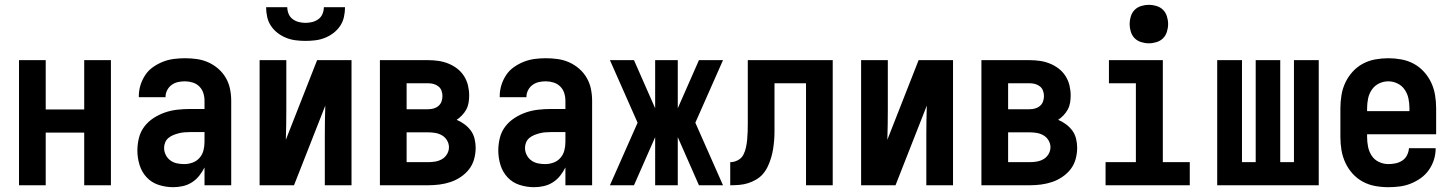

<svg xmlns="http://www.w3.org/2000/svg" viewBox="-20 -770 6040 798"><path d="M59 0V-520H170V-315H330V-520H441V0H330V-219H170V0Z M700 8Q669 8 639.5 -1.5Q610 -11 589.5 -33Q569 -55 560 -84.5Q551 -114 551 -144Q551 -171 557.5 -197Q564 -223 580 -244Q596 -265 618.5 -279.5Q641 -294 665.5 -302.5Q690 -311 716.5 -314Q743 -317 769 -317H830V-351Q830 -368 825 -383.5Q820 -399 808.5 -410.5Q797 -422 781 -427Q765 -432 749 -432Q734 -432 720 -429Q706 -426 694 -417.5Q682 -409 675 -395.5Q668 -382 668 -368V-366H557V-371Q557 -394 564 -416.5Q571 -439 584 -458.5Q597 -478 616.5 -491.5Q636 -505 657.5 -513.5Q679 -522 702.5 -525Q726 -528 749 -528Q774 -528 798.5 -524.5Q823 -521 845.5 -511Q868 -501 887 -484.5Q906 -468 918.5 -446.5Q931 -425 936 -400.5Q941 -376 941 -351V0H830V-74Q821 -56 808 -39.5Q795 -23 777.5 -12Q760 -1 740 3.5Q720 8 700 8ZM746 -88Q763 -88 780 -94Q797 -100 809 -113.5Q821 -127 825.5 -144.5Q830 -162 830 -180V-221H769Q757 -221 745.5 -220Q734 -219 722.5 -216Q711 -213 700 -208.5Q689 -204 680 -196.5Q671 -189 666.5 -178Q662 -167 662 -155Q662 -140 669 -126Q676 -112 688.5 -103Q701 -94 716 -91Q731 -88 746 -88Z M1059 0V-520H1170V-312Q1170 -281 1169.5 -250.5Q1169 -220 1168 -189L1298 -520H1441V0H1330V-208Q1330 -239 1330.5 -269.5Q1331 -300 1332 -331L1202 0ZM1250 -600Q1230 -600 1209.5 -602.5Q1189 -605 1170 -612.5Q1151 -620 1134.5 -632.5Q1118 -645 1106.5 -662Q1095 -679 1090.5 -699.5Q1086 -720 1086 -740H1174Q1174 -726 1179.5 -712.5Q1185 -699 1196.5 -690.5Q1208 -682 1222 -678.5Q1236 -675 1250 -675Q1264 -675 1278 -678.5Q1292 -682 1303.5 -690.5Q1315 -699 1320.5 -712.5Q1326 -726 1326 -740H1414Q1414 -720 1409.5 -699.5Q1405 -679 1393.5 -662Q1382 -645 1365.5 -632.5Q1349 -620 1330 -612.5Q1311 -605 1290.5 -602.5Q1270 -600 1250 -600Z M1559 0V-520H1759Q1781 -520 1802 -517Q1823 -514 1843 -506Q1863 -498 1880 -485Q1897 -472 1908.5 -454Q1920 -436 1925 -415Q1930 -394 1930 -373Q1930 -358 1927.5 -343Q1925 -328 1918 -315Q1911 -302 1900.5 -291Q1890 -280 1878 -272Q1895 -265 1910.5 -253.5Q1926 -242 1937 -227Q1948 -212 1952.5 -193Q1957 -174 1957 -156Q1957 -132 1950.5 -108.5Q1944 -85 1929.5 -66.5Q1915 -48 1895 -34.5Q1875 -21 1852.5 -13.5Q1830 -6 1806.5 -3Q1783 0 1759 0ZM1670 -316H1759Q1771 -316 1782 -319Q1793 -322 1802 -329.5Q1811 -337 1815 -348Q1819 -359 1819 -371Q1819 -382 1815 -393Q1811 -404 1802 -411Q1793 -418 1782 -421Q1771 -424 1759 -424H1670ZM1670 -96H1759Q1774 -96 1789 -98.5Q1804 -101 1817 -108.5Q1830 -116 1838 -129.5Q1846 -143 1846 -158Q1846 -173 1838 -186.5Q1830 -200 1817 -207.5Q1804 -215 1789 -217.5Q1774 -220 1759 -220H1670Z M2200 8Q2169 8 2139.5 -1.5Q2110 -11 2089.5 -33Q2069 -55 2060 -84.5Q2051 -114 2051 -144Q2051 -171 2057.5 -197Q2064 -223 2080 -244Q2096 -265 2118.5 -279.5Q2141 -294 2165.5 -302.5Q2190 -311 2216.5 -314Q2243 -317 2269 -317H2330V-351Q2330 -368 2325 -383.5Q2320 -399 2308.5 -410.5Q2297 -422 2281 -427Q2265 -432 2249 -432Q2234 -432 2220 -429Q2206 -426 2194 -417.5Q2182 -409 2175 -395.5Q2168 -382 2168 -368V-366H2057V-371Q2057 -394 2064 -416.5Q2071 -439 2084 -458.5Q2097 -478 2116.5 -491.5Q2136 -505 2157.5 -513.5Q2179 -522 2202.5 -525Q2226 -528 2249 -528Q2274 -528 2298.5 -524.5Q2323 -521 2345.5 -511Q2368 -501 2387 -484.5Q2406 -468 2418.5 -446.5Q2431 -425 2436 -400.5Q2441 -376 2441 -351V0H2330V-74Q2321 -56 2308 -39.5Q2295 -23 2277.5 -12Q2260 -1 2240 3.5Q2220 8 2200 8ZM2246 -88Q2263 -88 2280 -94Q2297 -100 2309 -113.5Q2321 -127 2325.5 -144.5Q2330 -162 2330 -180V-221H2269Q2257 -221 2245.5 -220Q2234 -219 2222.5 -216Q2211 -213 2200 -208.5Q2189 -204 2180 -196.5Q2171 -189 2166.5 -178Q2162 -167 2162 -155Q2162 -140 2169 -126Q2176 -112 2188.5 -103Q2201 -94 2216 -91Q2231 -88 2246 -88Z M2515 0 2630 -260 2515 -520H2615L2703 -320V-520H2797V-320L2885 -520H2985L2870 -260L2985 0H2885L2797 -200V0H2703V-200Q2681 -150 2659 -100Q2637 -50 2615 0Z M3015 0V-96Q3031 -96 3046.5 -104Q3062 -112 3069.5 -126.5Q3077 -141 3080.5 -157.5Q3084 -174 3085.5 -190.5Q3087 -207 3087.5 -223.5Q3088 -240 3088 -257V-520H3441V0H3330V-424H3199V-261Q3199 -242 3199 -223.5Q3199 -205 3197.5 -186.5Q3196 -168 3193 -149.5Q3190 -131 3184.5 -113Q3179 -95 3171 -78Q3163 -61 3151 -47Q3139 -33 3122.5 -23.5Q3106 -14 3088.5 -8.5Q3071 -3 3052 -1.5Q3033 0 3015 0Z M3559 0V-520H3670V-312Q3670 -281 3669.5 -250.5Q3669 -220 3668 -189L3798 -520H3941V0H3830V-208Q3830 -239 3830.5 -269.5Q3831 -300 3832 -331L3702 0Z M4059 0V-520H4259Q4281 -520 4302 -517Q4323 -514 4343 -506Q4363 -498 4380 -485Q4397 -472 4408.5 -454Q4420 -436 4425 -415Q4430 -394 4430 -373Q4430 -358 4427.5 -343Q4425 -328 4418 -315Q4411 -302 4400.5 -291Q4390 -280 4378 -272Q4395 -265 4410.5 -253.5Q4426 -242 4437 -227Q4448 -212 4452.5 -193Q4457 -174 4457 -156Q4457 -132 4450.5 -108.5Q4444 -85 4429.5 -66.5Q4415 -48 4395 -34.5Q4375 -21 4352.5 -13.5Q4330 -6 4306.5 -3Q4283 0 4259 0ZM4170 -316H4259Q4271 -316 4282 -319Q4293 -322 4302 -329.5Q4311 -337 4315 -348Q4319 -359 4319 -371Q4319 -382 4315 -393Q4311 -404 4302 -411Q4293 -418 4282 -421Q4271 -424 4259 -424H4170ZM4170 -96H4259Q4274 -96 4289 -98.5Q4304 -101 4317 -108.5Q4330 -116 4338 -129.5Q4346 -143 4346 -158Q4346 -173 4338 -186.5Q4330 -200 4317 -207.5Q4304 -215 4289 -217.5Q4274 -220 4259 -220H4170Z M4575 0V-96H4701V-424H4589V-520H4813V-96H4925V0ZM4755 -590Q4739 -590 4723 -595Q4707 -600 4696 -611Q4685 -622 4680 -638Q4675 -654 4675 -670Q4675 -686 4680 -702Q4685 -718 4696 -729Q4707 -740 4723 -745Q4739 -750 4755 -750Q4771 -750 4787 -745Q4803 -740 4814 -729Q4825 -718 4830 -702Q4835 -686 4835 -670Q4835 -654 4830 -638Q4825 -622 4814 -611Q4803 -600 4787 -595Q4771 -590 4755 -590Z M5039 0V-520H5142V-96H5199V-520H5301V-96H5358V-520H5461V0Z M5750 8Q5722 8 5695 3Q5668 -2 5644 -15Q5620 -28 5601.5 -48.5Q5583 -69 5571.5 -94Q5560 -119 5555.5 -146Q5551 -173 5551 -200V-320Q5551 -347 5555.5 -374.5Q5560 -402 5571.5 -426.5Q5583 -451 5601.5 -471.5Q5620 -492 5644 -505Q5668 -518 5695.5 -523Q5723 -528 5750 -528Q5777 -528 5804.5 -523Q5832 -518 5856 -505Q5880 -492 5898.5 -471.5Q5917 -451 5928.5 -426.5Q5940 -402 5944.5 -374.5Q5949 -347 5949 -320V-212H5662V-200Q5662 -180 5666 -160Q5670 -140 5681 -123Q5692 -106 5711 -97Q5730 -88 5750 -88Q5765 -88 5780 -91Q5795 -94 5808 -102.5Q5821 -111 5828 -125Q5835 -139 5836 -154H5947Q5947 -130 5940 -107Q5933 -84 5919 -64Q5905 -44 5885.5 -30Q5866 -16 5843.5 -7Q5821 2 5797.5 5Q5774 8 5750 8ZM5662 -308H5838V-320Q5838 -340 5834 -360Q5830 -380 5818.5 -397Q5807 -414 5788.5 -423Q5770 -432 5750 -432Q5730 -432 5711.5 -423Q5693 -414 5681.5 -397Q5670 -380 5666 -360Q5662 -340 5662 -320Z"/></svg>

Font: Iosevka Custom
Style: Bold
Weight: 700
Monospace: yes
Designer: Belleve Invis
Foundry: Belleve Invis
Version: Version 30.3.3; ttfautohint (v1.8.3)